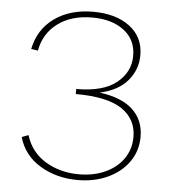

<svg xmlns="http://www.w3.org/2000/svg" viewBox="-50 -708 673 759"><g transform="rotate(5 287.0 -329.0)"><path d="M519 -187Q519 -131 488.5 -87.5Q458 -44 405 -19.5Q352 5 286 5Q201 5 136 -34.5Q71 -74 51 -145L77 -155Q98 -88 156 -53Q214 -18 289 -18Q347 -18 393 -39Q439 -60 465 -97.5Q491 -135 491 -184Q491 -254 433 -293.5Q375 -333 249 -333V-353Q356 -353 409 -396Q462 -439 462 -503Q462 -567 414 -603.5Q366 -640 288 -640Q205 -640 151 -599.5Q97 -559 85 -491L58 -495Q74 -574 136 -618.5Q198 -663 290 -663Q380 -663 435 -621.5Q490 -580 490 -508Q490 -451 453 -407Q416 -363 343 -347Q432 -335 475.5 -293.5Q519 -252 519 -187Z"/></g></svg>

Font: Ysabeau SC Extralight
Style: Regular
Weight: 200
Designer: Christian Thalmann (Catharsis Fonts)
Version: Version 0.003